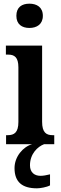

<svg xmlns="http://www.w3.org/2000/svg" viewBox="-20 -784 330 1044"><path d="M140 -632C180 -632 213 -652 213 -698C213 -745 180 -764 140 -764C99 -764 69 -745 69 -698C69 -652 99 -632 140 -632ZM13 0H155C105 14 59 68 59 130C59 206 101 240 181 240C198 240 234 234 252 224V164C232 169 215 172 200 172C168 172 143 154 143 115C143 52 185 13 220 0H275V-49H266C232 -49 209 -63 209 -122V-536H12V-487H25C58 -487 80 -473 80 -418V-121C80 -63 57 -49 22 -49H13Z"/></svg>

Font: Noto Serif Bengali ExtraCondensed
Style: Bold
Weight: 700
Width: 2
Designer: Juan Bruce, Universal Thirst, Indian Type Foundry and the Monotype Design Team.
Foundry: Monotype Imaging Inc.
Version: Version 2.003